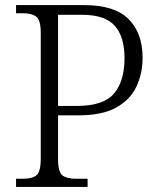

<svg xmlns="http://www.w3.org/2000/svg" viewBox="-20 -734 625 754"><path d="M43 0V-32H70Q106 -32 123 -45.5Q140 -59 140 -111V-605Q140 -655 122.5 -668.5Q105 -682 70 -682H43V-714H310Q430 -714 485 -659Q540 -604 540 -507Q540 -446 516 -394.5Q492 -343 437 -312Q382 -281 288 -281H208V-109Q208 -58 225.5 -45Q243 -32 278 -32H324V0ZM282 -318Q387 -318 428 -367Q469 -416 469 -505Q469 -590 430.5 -633Q392 -676 301 -676H208V-318Z"/></svg>

Font: Noto Serif Sinhala Light
Style: Regular
Weight: 300
Designer: Jelle Bosma - Monotype Design Team
Foundry: Monotype Imaging Inc.
Version: Version 2.007; ttfautohint (v1.8.4.7-5d5b)